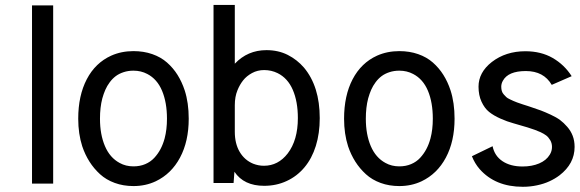

<svg xmlns="http://www.w3.org/2000/svg" viewBox="-20 -733 2315 767"><path d="M107.9 0.5V-711.4H192.4V0.5Z M733.9 -258.8Q733.9 -168.5 699.2 -103.5Q664.6 -38.6 602.1 -8.8Q561.5 10.3 513.2 10.3Q472.7 10.3 438.5 -2.2Q404.3 -14.6 379.6 -37.1Q355 -59.6 337.4 -87.4Q319.8 -115.2 308.6 -148.4Q292.5 -198.2 292.5 -258.8Q292.5 -351.1 326.7 -416.5Q360.8 -481.9 424.3 -510.7Q464.8 -528.8 513.2 -528.8Q554.2 -528.8 588.4 -516.8Q622.6 -504.9 647.2 -483.2Q671.9 -461.4 689.2 -433.8Q706.5 -406.2 717.8 -372.1Q733.9 -322.3 733.9 -258.8ZM647 -258.8Q647 -323.7 627.4 -370.4Q607.9 -417 568.4 -437.5Q543.5 -450.7 513.2 -450.7Q492.2 -450.7 474.1 -444.8Q456.1 -439 442.6 -429Q429.2 -418.9 418.5 -404.5Q407.7 -390.1 400.9 -374.5Q394 -358.9 388.7 -339.8Q379.4 -304.2 379.4 -258.8Q379.4 -195.8 399.2 -149.4Q418.9 -103 458 -82Q482.4 -68.4 513.2 -68.4Q539.1 -68.4 560.3 -77.4Q581.5 -86.4 596.4 -102.5Q611.3 -118.7 621.3 -137.7Q631.3 -156.7 637.7 -180.2Q647 -215.3 647 -258.8Z M1035.2 9.3Q954.1 9.3 916.5 -46.9L913.1 -2H833V-713.4H918V-478.5Q969.2 -532.7 1044.4 -532.7Q1091.8 -532.7 1129.4 -513.7Q1167 -494.6 1194.3 -462.9Q1257.3 -387.7 1257.3 -261.2Q1257.3 -200.2 1241.7 -150.1Q1226.1 -100.1 1196.3 -64.5Q1166.5 -28.8 1125 -9.8Q1084 9.3 1035.2 9.3ZM918 -206.5Q918 -159.2 937.5 -126.2Q957 -93.3 991.2 -79.1Q1012.2 -70.8 1034.2 -70.8Q1091.3 -70.8 1129.4 -120.1Q1169.9 -173.3 1169.9 -261.2Q1169.9 -327.1 1149.7 -374Q1129.4 -420.9 1088.9 -440.9Q1064 -453.1 1035.2 -453.1Q1008.8 -453.1 986.8 -441.2Q964.8 -429.2 951.2 -411.9Q937.5 -394.5 928.7 -372.6Q918 -346.7 918 -313Z M1795.9 -258.8Q1795.9 -168.5 1761.2 -103.5Q1726.6 -38.6 1664.1 -8.8Q1623.5 10.3 1575.2 10.3Q1534.7 10.3 1500.5 -2.2Q1466.3 -14.6 1441.7 -37.1Q1417 -59.6 1399.4 -87.4Q1381.8 -115.2 1370.6 -148.4Q1354.5 -198.2 1354.5 -258.8Q1354.5 -351.1 1388.7 -416.5Q1422.9 -481.9 1486.3 -510.7Q1526.9 -528.8 1575.2 -528.8Q1616.2 -528.8 1650.4 -516.8Q1684.6 -504.9 1709.2 -483.2Q1733.9 -461.4 1751.2 -433.8Q1768.6 -406.2 1779.8 -372.1Q1795.9 -322.3 1795.9 -258.8ZM1709 -258.8Q1709 -323.7 1689.5 -370.4Q1669.9 -417 1630.4 -437.5Q1605.5 -450.7 1575.2 -450.7Q1554.2 -450.7 1536.1 -444.8Q1518.1 -439 1504.6 -429Q1491.2 -418.9 1480.5 -404.5Q1469.7 -390.1 1462.9 -374.5Q1456.1 -358.9 1450.7 -339.8Q1441.4 -304.2 1441.4 -258.8Q1441.4 -195.8 1461.2 -149.4Q1481 -103 1520 -82Q1544.4 -68.4 1575.2 -68.4Q1601.1 -68.4 1622.3 -77.4Q1643.6 -86.4 1658.4 -102.5Q1673.3 -118.7 1683.3 -137.7Q1693.4 -156.7 1699.7 -180.2Q1709 -215.3 1709 -258.8Z M2184.1 -394Q2151.9 -449.2 2080.6 -449.2Q2009.8 -449.2 1988.8 -410.2Q1982.4 -398.9 1982.4 -386.7Q1982.4 -377.4 1984.6 -369.6Q1986.8 -361.8 1992.9 -355.2Q1999 -348.6 2002.7 -345Q2006.3 -341.3 2017.1 -336.2Q2027.8 -331.1 2030.8 -329.8Q2033.7 -328.6 2045.9 -323.7Q2053.7 -320.8 2068.6 -315.9Q2083.5 -311 2088.4 -309.6L2098.6 -306.2Q2125.5 -297.4 2141.1 -291.5Q2156.7 -285.6 2179.9 -274.9Q2203.1 -264.2 2217.5 -253.4Q2231.9 -242.7 2246.1 -226.3Q2260.3 -210 2267.6 -190.9Q2275.4 -170.9 2275.4 -146Q2275.4 -79.1 2215.3 -32.7Q2197.3 -19 2175 -8.8Q2152.8 1.5 2125.2 7.3Q2097.7 13.2 2068.4 13.2Q1958.5 13.2 1896 -57.6Q1876.5 -80.1 1865.2 -108.9L1947.8 -148.9Q1955.6 -110.4 1987.3 -89.1Q2019 -67.9 2067.4 -67.9Q2105 -67.9 2133.8 -80.1Q2162.6 -92.3 2176.3 -115.2Q2185.1 -129.4 2185.1 -146Q2185.1 -161.1 2178 -173.1Q2170.9 -185.1 2161.9 -191.9Q2152.8 -198.7 2139.2 -205.1Q2118.7 -214.4 2087.2 -224.1Q2055.7 -233.9 2031 -240.5Q2006.3 -247.1 1979 -259.3Q1951.7 -271.5 1933.6 -286.1Q1915.5 -300.8 1903.6 -326.7Q1891.6 -352.5 1891.6 -386.7Q1891.6 -443.8 1944.8 -485.4Q2000.5 -528.3 2078.6 -528.3Q2141.1 -528.3 2187.7 -501.5Q2234.4 -474.6 2263.7 -428.7Z"/></svg>

Font: Meera Inimai
Style: Regular
Weight: 400
Version: 2.0.0+20160526